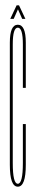

<svg xmlns="http://www.w3.org/2000/svg" viewBox="-20 -699 139 722"><path d="M47 3Q17 3 17 -79.2Q17 -161.5 17 -300.5Q17 -471.5 17 -538.8Q17 -606 47 -606Q77 -606 77 -538.8Q77 -471.5 77 -368.5H66Q66 -468.5 66 -531.8Q66 -595 47 -595Q28 -595 28 -531.8Q28 -468.5 28 -300.5Q28 -164.5 28 -86.2Q28 -8 47 -8Q66 -8 66 -86.2Q66 -164.5 66 -232.5H77Q77 -161.5 77 -79.2Q77 3 47 3ZM18.5 -628 42.5 -679H51.5L75.5 -628H63.5L47.5 -664L31.5 -628Z"/></svg>

Font: Anybody UltraCondensed Thin
Style: Regular
Weight: 100
Width: 1
Designer: Tyler Finck
Foundry: Etcetera Type Company
Version: Version 1.110